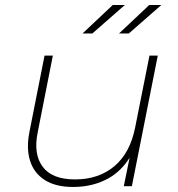

<svg xmlns="http://www.w3.org/2000/svg" viewBox="-20 -740 706 763"><path d="M271 3Q201 3 158 -24.5Q115 -52 99.5 -101Q84 -150 97 -216L157 -519H190L130 -215Q112 -128 149.5 -77.5Q187 -27 278 -27Q372 -27 434.5 -79.5Q497 -132 517 -233L574 -519H607L504 0H472L495 -113Q462 -61 414 -33Q351 3 271 3ZM453 -607 573 -720H621L492 -607ZM308 -607 428 -720H476L347 -607Z"/></svg>

Font: Montserrat Thin ExtraLight
Style: Italic
Weight: 250
Italic angle: -11.3°
Version: Version 9.000